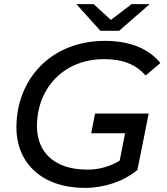

<svg xmlns="http://www.w3.org/2000/svg" viewBox="-20 -907 812 935"><path d="M560 -757 709 -887H621L520 -810L436 -887H352L469 -757ZM443 -354 424 -258H589L563 -125C516 -96 464 -81 405 -81C243 -81 160 -167 160 -293C160 -474 287 -619 487 -619C576 -619 642 -594 689 -539L761 -600C706 -669 613 -708 491 -708C227 -708 60 -520 60 -287C60 -111 186 8 394 8C489 8 582 -24 649 -79L685 -258L704 -354Z"/></svg>

Font: AWKNG-Font Medium
Style: Italic
Weight: 500
Italic angle: -11.3°
Designer: Awakening Church
Foundry: Awakening Church
Version: Version 1.700;PS 001.700;hotconv 1.0.88;makeotf.lib2.5.64775